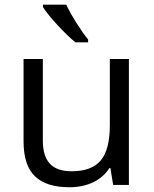

<svg xmlns="http://www.w3.org/2000/svg" viewBox="-20 -786 654 816"><path d="M162.1 -535.2V-188Q162.1 -122.6 191.9 -90.3Q221.7 -58.1 285.2 -58.1Q369.1 -58.1 408 -104Q446.8 -149.9 446.8 -253.9V-535.2H527.8V0H460.9L449.2 -71.8H444.8Q419.9 -32.2 375.7 -11.2Q331.5 9.8 274.9 9.8Q177.2 9.8 128.7 -36.6Q80.1 -83 80.1 -185.1V-535.2ZM354.5 -606H300.8Q269 -631.3 225.6 -678.2Q182.1 -725.1 162.6 -755.9V-766.1H261.7Q277.3 -732.4 305.2 -688.2Q333 -644 354.5 -618.2Z"/></svg>

Font: Open Sans Y to K
Style: Regular
Weight: 400
Version: Version 1.10